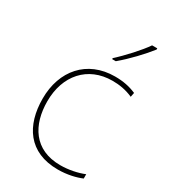

<svg xmlns="http://www.w3.org/2000/svg" viewBox="-190 -859 851 963"><g transform="rotate(30 236.0 -378.0)"><path d="M431 -759V-766H401C372 -723 307 -652 262 -612V-606H283C336 -650 396 -714 431 -759ZM302 10C357 10 405 -2 438 -16V-41C399 -25 350 -15 302 -15C150 -15 86 -125 86 -261C86 -409 175 -513 319 -513C357 -513 397 -507 437 -489L442 -514C405 -530 367 -538 319 -538C157 -538 59 -422 59 -261C59 -106 133 10 302 10Z"/></g></svg>

Font: Noto Sans Syriac Eastern Thin
Style: Regular
Weight: 100
Designer: Patrick Giasson and the Monotype Design Team
Foundry: Monotype Imaging Inc.
Version: Version 3.001